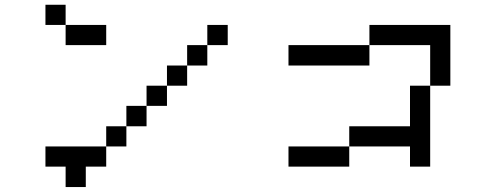

<svg xmlns="http://www.w3.org/2000/svg" viewBox="-20 -712 2040 790"><path d="M167 -609.4V-692.4H250V-609.4ZM167 -26.4V-109.4H417V-26.4H333V57.6H250V-26.4ZM250 -609.4H417V-526.4H250ZM833 -526.4V-442.4H750V-359.4H667V-276.4H583V-192.4H500V-109.4H417V-192.4H500V-276.4H583V-359.4H667V-442.4H750V-526.4ZM833 -526.4V-609.4H917V-526.4Z M1167 -442.4V-526.4H1500V-442.4ZM1167 -26.4V-109.4H1417V-26.4ZM1500 -526.4V-609.4H1833V-359.4H1750V-526.4ZM1750 -359.4V-26.4H1667V-109.4H1417V-192.4H1667V-359.4Z"/></svg>

Font: KH Dot kagurazaka 12
Style: Regular
Weight: 400
Designer: Original version for X68000 by Keitarou Hiraki (http://hp.vector.co.jp/authors/VA000874/) / TrueType conversion by Homem
Version: Version 1.00.20150527